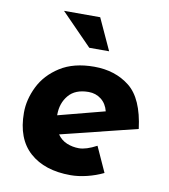

<svg xmlns="http://www.w3.org/2000/svg" viewBox="-78 -733 711 810"><g transform="rotate(10 277.5 -328.0)"><path d="M369 -131 418 -23Q385 -7 348 2Q311 11 278 11Q167 11 103 -46Q39 -103 39 -215Q39 -271 66.5 -327Q94 -383 152 -420Q210 -457 298 -457Q388 -457 450 -408Q512 -359 528 -231L201 -150Q217 -127 241.5 -117Q266 -107 293 -107Q324 -107 369 -131ZM179 -231V-228L378 -280Q370 -312 347 -330Q324 -348 293 -348Q236 -348 207.5 -314Q179 -280 179 -231ZM348 -532H263L131 -667H286Z"/></g></svg>

Font: Josefin Sans
Style: Bold Italic
Weight: 700
Italic angle: -7°
Designer: Santiago Orozco
Foundry: Typemade
Version: Version 2.000